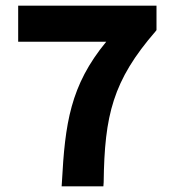

<svg xmlns="http://www.w3.org/2000/svg" viewBox="-20 -656 613 676"><path d="M197 0H344L345 -14C348 -250 377 -372 528 -546L531 -550V-636H44V-509H354C227 -355 209 -220 198 -15Z"/></svg>

Font: Falling Sky
Style: Bd+
Weight: 400
Designer: Paul D. Hunt
Foundry: Adobe Systems Incorporated
Version: Version 1.02